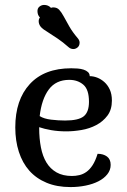

<svg xmlns="http://www.w3.org/2000/svg" viewBox="-20 -745 516 779"><path d="M272 -31Q287 -31 302 -34.5Q317 -38 330.5 -47.5Q344 -57 355.5 -74.5Q367 -92 376 -121Q399 -121 414 -110Q429 -99 429 -76Q429 -55 415.5 -38Q402 -21 379.5 -9.5Q357 2 327.5 8Q298 14 266 14Q211 14 169 -3.5Q127 -21 99 -52.5Q71 -84 56.5 -129Q42 -174 42 -228Q42 -340 101 -404Q160 -468 269 -468Q282 -468 295 -467Q308 -466 319 -462.5Q330 -459 337 -452.5Q344 -446 344 -436Q359 -436 374.5 -430Q390 -424 403.5 -412Q417 -400 425.5 -381.5Q434 -363 434 -337Q434 -300 416 -276Q398 -252 370.5 -237.5Q343 -223 310.5 -217.5Q278 -212 249 -212Q216 -212 187.5 -217Q159 -222 139 -229V-225Q139 -183 146 -147Q153 -111 168.5 -85.5Q184 -60 209.5 -45.5Q235 -31 272 -31ZM261 -421Q207 -421 178 -382Q149 -343 141 -274Q158 -263 187.5 -259.5Q217 -256 244 -256Q298 -256 319.5 -273Q341 -290 341 -332Q341 -382 318 -401.5Q295 -421 261 -421ZM187 -713Q190 -715 196 -715Q211 -715 220 -705.5Q229 -696 238.5 -678.5Q248 -661 261 -638Q274 -615 297 -588Q303 -580 303 -572Q303 -559 294 -552Q286 -546 278 -546Q267 -546 259 -553Q234 -575 214.5 -588Q195 -601 181 -610Q167 -619 158 -625Q149 -631 144 -638Q137 -648 137 -659Q137 -668 142 -674Q132 -684 132 -700Q132 -712 140.5 -718.5Q149 -725 159 -725Q176 -725 187 -713Z"/></svg>

Font: Milonga
Style: Regular
Weight: 400
Designer: Pablo Impallari, Brenda Gallo, Rodrigo Fuenzalida
Foundry: Pablo Impallari, Brenda Gallo, Rodrigo Fuenzalida
Version: Version 1.000; ttfautohint (v0.93) -l 8 -r 50 -G 200 -x 14 -